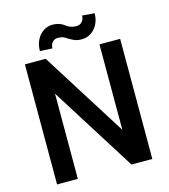

<svg xmlns="http://www.w3.org/2000/svg" viewBox="-128 -997 967 1098"><g transform="rotate(-15 355.0 -448.0)"><path d="M533.7 -890.1Q533.7 -854.5 519.3 -825.9Q504.9 -797.4 480 -781.2Q455.1 -765.1 424.3 -765.1Q399.9 -765.1 382.8 -772.2Q365.7 -779.3 353 -787.4Q340.3 -795.4 336.4 -797.9Q319.3 -808.6 292.5 -808.6Q273.4 -808.6 261 -794.4Q248.5 -780.3 248.5 -758.3L175.3 -762.2Q175.3 -797.9 189.5 -826.9Q203.6 -856 228.5 -872.6Q253.4 -889.2 284.2 -889.2Q324.2 -889.2 351.6 -867.7Q378.4 -845.7 416 -845.7Q435.1 -845.7 448 -859.9Q460.9 -874 460.9 -896ZM636.7 -710.9V0H513.2L195.8 -504.4V0H72.8V-710.9H195.8L514.2 -205.1V-710.9Z"/></g></svg>

Font: Mardoto Medium
Style: Regular
Weight: 500
Designer: Christian Robertson, Vahan Hovhannisyan
Foundry: Google
Version: Version 1.000